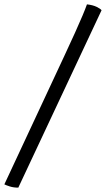

<svg xmlns="http://www.w3.org/2000/svg" viewBox="-36 -770 486 881"><path d="M48 91Q26 91 9 85.5Q-8 80 -16 76L259 -513Q288 -575 308.5 -620.5Q329 -666 342.5 -698Q356 -730 363 -750Q390 -747 407.5 -738.5Q425 -730 430 -723Z"/></svg>

Font: Texturina 12pt Medium
Style: Italic
Weight: 500
Italic angle: -11°
Designer: Guillermo Torres Carreño
Foundry: Omnibus-Type
Version: Version 1.002